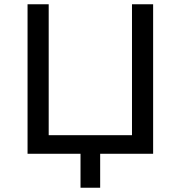

<svg xmlns="http://www.w3.org/2000/svg" viewBox="-20 -720 847 899"><path d="M697 0H449V159H357V0H109V-700H208V-87H598V-700H697Z"/></svg>

Font: APTA Sans Medium
Style: Bold
Weight: 500
Version: Version 7.200